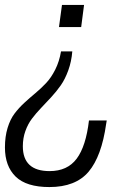

<svg xmlns="http://www.w3.org/2000/svg" viewBox="-47 -550 521 781"><path d="M154.8 146Q227.1 146 264.9 95.5Q302.7 44.9 314.9 -60.1H387.2L384.8 -45.9Q366.2 85.9 313.5 148.4Q260.7 210.9 153.8 210.9Q60.5 210.9 16.8 168.5Q-26.9 126 -26.9 49.8Q-26.9 5.4 -16.1 -29.8Q-5.4 -64.9 12.2 -88.1Q29.8 -111.3 51.5 -131.3Q73.2 -151.4 96.7 -170.9Q120.1 -190.4 140.6 -212.2Q161.1 -233.9 177.7 -266.8Q194.3 -299.8 201.2 -340.8H247.1Q243.7 -299.3 230.7 -263.7Q217.8 -228 200 -202.6Q182.1 -177.2 161.1 -154.5Q140.1 -131.8 119.9 -110.6Q99.6 -89.4 83 -67.4Q66.4 -45.4 56.2 -16.8Q45.9 11.7 45.9 44.9Q45.9 146 154.8 146ZM192.9 -439.9 205.1 -529.8H294.9L283.2 -439.9Z"/></svg>

Font: Cooper Hewitt
Style: Book Italic
Weight: 706
Designer: Village Type and Design LLC
Foundry: Cooper Hewitt Smithsonian Design Museum
Version: 1.000